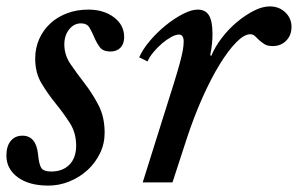

<svg xmlns="http://www.w3.org/2000/svg" viewBox="-33 -570 931 600"><path d="M77 -387Q77 -420 89.5 -448Q102 -476 124 -496.5Q146 -517 176.5 -528.5Q207 -540 243 -540Q291 -540 323 -516Q355 -492 355 -454Q355 -433 343.5 -421Q332 -409 312 -409Q289 -409 279 -422.5Q269 -436 262 -452.5Q255 -469 247 -483Q239 -497 220 -497Q198 -497 183 -478Q168 -459 168 -431Q168 -398 187.5 -369.5Q207 -341 231 -310Q255 -279 274.5 -242Q294 -205 294 -155Q294 -121 279.5 -91Q265 -61 240.5 -38.5Q216 -16 184 -3Q152 10 118 10Q58 10 22.5 -16Q-13 -42 -13 -84Q-13 -113 0.5 -129.5Q14 -146 37 -146Q80 -146 86 -87Q89 -55 96.5 -44.5Q104 -34 127 -34Q163 -34 184 -55.5Q205 -77 205 -115Q205 -155 185 -186Q165 -217 141 -246.5Q117 -276 97 -309Q77 -342 77 -387Z M402 -391Q413 -416 435.5 -442.5Q458 -469 484.5 -490.5Q511 -512 538 -526Q565 -540 585 -540Q609 -540 620 -522Q631 -504 631 -464Q631 -448 629.5 -433Q628 -418 624 -398L627 -395Q639 -424 660.5 -452Q682 -480 708 -501.5Q734 -523 760.5 -536.5Q787 -550 810 -550Q839 -550 858.5 -531.5Q878 -513 878 -486Q878 -460 861.5 -443Q845 -426 819 -426Q803 -426 793.5 -432Q784 -438 777 -444.5Q770 -451 764 -457Q758 -463 749 -463Q730 -463 705 -437.5Q680 -412 653 -368Q626 -324 599.5 -264.5Q573 -205 551 -138L506 0H413L478 -207Q497 -267 509.5 -307Q522 -347 529 -373Q536 -399 538.5 -414Q541 -429 541 -440Q541 -462 526 -462Q516 -462 501.5 -454Q487 -446 473 -434Q459 -422 446.5 -407Q434 -392 428 -378Z"/></svg>

Font: SVN-Libre Baskerville
Style: Italic
Weight: 400
Italic angle: -14°
Designer: Pablo Impallari, Rodrigo Fuenzalida
Foundry: Pablo Impallari, Rodrigo Fuenzalida
Version: Version 1.000; ttfautohint (v1.8.4)